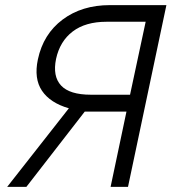

<svg xmlns="http://www.w3.org/2000/svg" viewBox="-20 -730 670 750"><path d="M480 0H412L474 -294H311L83 0H8L249 -307Q176 -328 144 -375.5Q112 -423 128 -498Q149 -597 224.5 -653.5Q300 -710 409 -710H630ZM488 -360 549 -645H396Q314 -645 264 -607Q214 -569 199 -500Q185 -432 218.5 -396Q252 -360 335 -360Z"/></svg>

Font: Geist Mono Light
Style: Italic
Weight: 300
Italic angle: -12°
Monospace: yes
Designer: Basement.studio, Andrés Briganti, Mateo Zaragoza
Foundry: Basement.studio, Vercel, Andrés Briganti, Guido Ferreyra, Mateo Zaragoza
Version: Version 1.500; ttfautohint (v1.8.4.7-5d5b)